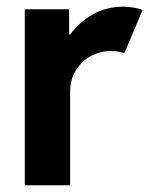

<svg xmlns="http://www.w3.org/2000/svg" viewBox="-20 -551 444 571"><path d="M53.7 -523.4H185.5V-448.2H188.5Q214.8 -484.4 254.9 -507.6Q294.9 -530.8 346.7 -531.2Q364.7 -530.8 380.9 -527.8Q397 -524.9 404.3 -521.5L349.6 -392.6Q344.7 -395 332.8 -397.2Q320.8 -399.4 307.6 -399.4Q279.8 -399.4 252.4 -385.5Q225.1 -371.6 206.8 -343.8Q188.5 -315.9 188.5 -277.3V0H53.7Z"/></svg>

Font: Reddit Sans Vanilla
Style: Bold
Weight: 700
Designer: Stephen Hutchings
Foundry: Reddit
Version: Version 1.013